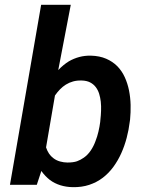

<svg xmlns="http://www.w3.org/2000/svg" viewBox="-20 -770 627 800"><path d="M520.5 -261.7 522 -272Q524.9 -301.8 524.2 -332.8Q523.4 -363.8 517.6 -393.1Q511.7 -422.4 499.8 -448.5Q487.8 -474.6 468.8 -494.1Q449.2 -513.7 422.1 -525.4Q395 -537.1 358.9 -538.1Q333 -538.6 310.3 -532.5Q287.6 -526.4 267.1 -514.6Q255.9 -507.8 244.6 -498.5Q233.4 -489.3 222.7 -478L274.9 -750H151.4L21.5 0H133.3L152.3 -57.6Q160.2 -46.4 169.2 -37.1Q178.2 -27.8 188 -20Q208 -5.4 231.9 2Q255.9 9.3 282.2 9.8Q320.3 10.7 351.8 0.2Q383.3 -10.3 408.2 -29.3Q433.1 -48.3 452.4 -74.7Q471.7 -101.1 485.4 -131.8Q499 -162.1 507.8 -195.6Q516.6 -229 520.5 -261.7ZM398.4 -272 397.5 -261.7Q395 -242.2 390.1 -221.4Q385.3 -200.7 377.9 -182.1Q370.6 -161.6 358.4 -143.3Q346.2 -125 329.6 -113.3Q315.9 -103.5 300.8 -98.1Q285.6 -92.8 260.7 -92.8Q246.1 -92.8 230.2 -97.2Q214.4 -101.6 202.6 -110.8Q191.9 -118.7 184.3 -129.9Q176.8 -141.1 171.9 -155.8L209 -372.1Q218.8 -386.2 230 -397.7Q241.2 -409.2 254.4 -417.5Q268.6 -426.3 284.7 -430.7Q300.8 -435.1 319.8 -434.6Q340.8 -434.1 355.2 -426.8Q369.6 -419.4 378.9 -407.2Q388.2 -395 393.1 -379.4Q397.9 -363.8 399.9 -346.7Q401.9 -327.6 401.1 -308.3Q400.4 -289.1 398.4 -272Z"/></svg>

Font: Roboto Mono SemiBold
Style: Italic
Weight: 600
Italic angle: -10°
Monospace: yes
Designer: Google
Version: Version 3.000